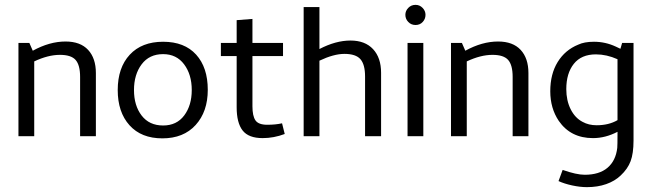

<svg xmlns="http://www.w3.org/2000/svg" viewBox="-20 -561 2688 791"><path d="M227 -335Q178 -335 121 -308V0H56V-384H101L115 -352Q184 -390 250 -390Q311 -390 343 -355.5Q375 -321 375 -260V0H310V-244Q310 -293 291.5 -314Q273 -335 227 -335Z M465 -190Q465 -282 514.5 -335.5Q564 -389 652 -389Q740 -389 788 -336Q836 -283 836 -191Q836 -101 786 -46Q736 9 649 9Q562 9 513.5 -45Q465 -99 465 -190ZM532 -190Q532 -126 563.5 -85Q595 -44 652 -44Q708 -44 739 -85.5Q770 -127 770 -190Q770 -254 738.5 -296Q707 -338 652 -338Q595 -338 563.5 -296Q532 -254 532 -190Z M955 -119V-330H890V-384H955V-478L1020 -483V-384H1146V-330H1020V-123Q1020 -83 1032.5 -65Q1045 -47 1081 -47Q1115 -47 1142 -53L1153 -9Q1108 8 1062 8Q1004 8 979.5 -23.5Q955 -55 955 -119Z M1399 -339Q1355 -339 1296 -311V0H1231V-532H1296V-359Q1363 -394 1424 -394Q1484 -394 1517 -358.5Q1550 -323 1550 -261V0H1484V-246Q1484 -295 1465 -317Q1446 -339 1399 -339Z M1650 -500Q1650 -516 1662 -528.5Q1674 -541 1692 -541Q1709 -541 1721 -528.5Q1733 -516 1733 -500Q1733 -483 1721.5 -470.5Q1710 -458 1692 -458Q1674 -458 1662 -470.5Q1650 -483 1650 -500ZM1724 0H1659V-384H1724Z M2009 -335Q1960 -335 1903 -308V0H1838V-384H1883L1897 -352Q1966 -390 2032 -390Q2093 -390 2125 -355.5Q2157 -321 2157 -260V0H2092V-244Q2092 -293 2073.5 -314Q2055 -335 2009 -335Z M2423 8Q2331 8 2282 -63Q2247 -115 2247 -185Q2247 -256 2277.5 -305.5Q2308 -355 2362 -377Q2387 -389 2427 -389Q2474 -389 2517 -369L2536 -360L2543 -384H2590V18Q2590 71 2578 103Q2566 135 2537 162Q2513 185 2477.5 197.5Q2442 210 2398 210Q2370 210 2337.5 203Q2305 196 2281 185L2298 139Q2355 159 2389 159Q2449 159 2483 130Q2517 101 2523 48Q2524 37 2524 -8V-18Q2474 8 2423 8ZM2524 -66V-317Q2479 -337 2435 -337Q2375 -337 2344 -298Q2313 -259 2313 -194Q2313 -147 2331 -111Q2349 -75 2380 -59Q2405 -45 2438 -45Q2488 -45 2524 -66Z"/></svg>

Font: Cambay Devanagari
Style: Regular
Weight: 400
Designer: Pooja Saxena
Foundry: Pooja Saxena
Version: Version 1.180;PS 001.180;hotconv 1.0.70;makeotf.lib2.5.58329